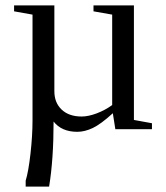

<svg xmlns="http://www.w3.org/2000/svg" viewBox="-20 -479 616 712"><path d="M398.4 -59.1Q354 -18.6 324.2 -4.4Q294.4 9.8 266.6 9.8Q208.5 9.8 178.7 -28.3Q178.7 112.3 162.1 212.9H75.2V190.9Q85.4 158.2 93 91.3Q100.6 24.4 100.6 -33.7V-424.8L32.2 -437V-459H181.6V-140.6Q181.6 -98.1 208.7 -72.5Q235.8 -46.9 282.7 -46.9Q307.6 -46.9 338.6 -58.6Q369.6 -70.3 396 -89.4V-424.8L326.7 -437V-459H476.6V-34.2L543.5 -22V0H407.7Z"/></svg>

Font: Liberation Serif
Style: Regular
Weight: 400
Designer: Steve Matteson
Foundry: Ascender Corporation
Version: Version 2.1.5